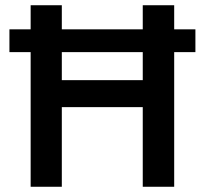

<svg xmlns="http://www.w3.org/2000/svg" viewBox="-20 -713 781 733"><path d="M97 0V-514H16V-601H97V-693H216V-601H525V-693H645V-601H726V-514H645V0H525V-304H216V0ZM216 -407H525V-514H216Z"/></svg>

Font: Ubuntu Sans SemiBold
Style: Regular
Weight: 600
Designer: Dalton Maag Ltd
Foundry: Dalton Maag Ltd
Version: Version 1.006; ttfautohint (v1.8.4.7-5d5b)